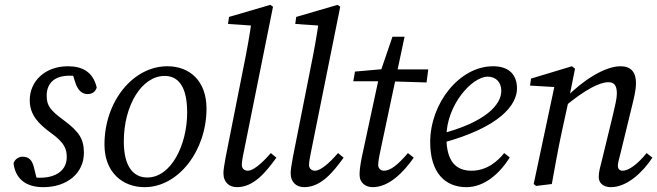

<svg xmlns="http://www.w3.org/2000/svg" viewBox="-20 -761 2718 794"><path d="M137 -1 120 -70C113 -97 101 -113 73 -113C57 -113 41 -102 36 -86C43 -26 82 13 159 13C259 13 327 -46 327 -129C327 -187 306 -217 246 -262C189 -304 173 -323 173 -365C173 -411 199 -448 268 -448C284 -448 294 -446 304 -443L274 -474L292 -418C302 -388 319 -372 342 -372C360 -372 374 -380 380 -399C365 -464 320 -487 261 -487C166 -487 103 -425 103 -347C103 -284 141 -248 191 -211C248 -170 256 -144 256 -111C256 -59 215 -26 145 -26C128 -26 120 -28 99 -35L137 -1Z M578 13C718 13 834 -138 834 -312C834 -425 766 -487 672 -487C531 -487 412 -343 412 -163C412 -49 486 13 578 13ZM589 -27C533 -27 492 -70 492 -176C492 -325 566 -447 661 -447C716 -447 754 -405 754 -296C754 -162 688 -27 589 -27Z M960 13C1030 13 1080 -50 1123 -109L1100 -128C1060 -82 1026 -55 1005 -55C992 -55 980 -63 980 -79C980 -89 983 -110 989 -137L1109 -733L1098 -741L927 -691L923 -662L1040 -654L1022 -685C1013 -616 1000 -547 986 -478L913 -110C907 -76 904 -58 904 -45C904 -6 929 13 960 13Z M1238 13C1308 13 1358 -50 1401 -109L1378 -128C1338 -82 1304 -55 1283 -55C1270 -55 1258 -63 1258 -79C1258 -89 1261 -110 1267 -137L1387 -733L1376 -741L1205 -691L1201 -662L1318 -654L1300 -685C1291 -616 1278 -547 1264 -478L1191 -110C1185 -76 1182 -58 1182 -45C1182 -6 1207 13 1238 13Z M1441 -425H1580L1744 -420L1751 -474H1584V-477L1448 -465L1441 -425ZM1476 -110C1468 -69 1467 -52 1467 -38C1467 -4 1493 13 1521 13C1589 13 1649 -49 1691 -109L1667 -128C1626 -80 1595 -55 1568 -55C1556 -55 1544 -63 1544 -79C1544 -89 1547 -110 1553 -137L1653 -609H1603L1550 -454L1476 -110Z M1909 13C1982 13 2046 -42 2088 -110L2065 -128C2038 -94 1993 -55 1930 -55C1865 -55 1826 -94 1826 -194C1826 -327 1932 -444 1997 -444C2030 -444 2053 -422 2053 -385C2053 -328 1988 -255 1801 -207L1805 -169C2052 -235 2118 -330 2118 -395C2118 -454 2083 -487 2019 -487C1880 -487 1759 -334 1759 -173C1759 -45 1822 13 1909 13Z M2456 -29C2456 -4 2475 13 2506 13C2574 13 2639 -50 2678 -109L2654 -128C2618 -83 2580 -55 2555 -55C2543 -55 2535 -62 2535 -76C2535 -86 2541 -107 2548 -135L2593 -320C2601 -353 2610 -386 2610 -418C2610 -464 2588 -487 2546 -487C2480 -487 2389 -427 2322 -359L2317 -322C2397 -388 2458 -421 2496 -421C2518 -421 2531 -410 2531 -374C2531 -354 2523 -321 2515 -287L2472 -110C2462 -69 2456 -52 2456 -29ZM2262 0C2275 -71 2287 -140 2302 -210L2333 -352L2358 -477L2345 -487L2176 -436L2172 -407L2292 -400L2275 -414L2187 0L2197 8L2262 0Z"/></svg>

Font: Source Serif Variable
Style: Italic
Weight: 389
Italic angle: -12°
Designer: Frank Grießhammer
Foundry: Adobe Systems Incorporated
Version: Version 3.001;hotconv 1.0.111;makeotfexe 2.5.65597